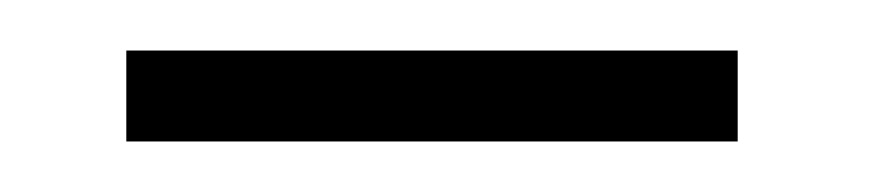

<svg xmlns="http://www.w3.org/2000/svg" viewBox="-20 -606 352 76"><path d="M30 -550V-586H272V-550Z"/></svg>

Font: Noto Sans Hebrew ExtraLight
Style: Regular
Weight: 250
Designer: Monotype Design Team
Foundry: Monotype Imaging Inc.
Version: Version 2.003